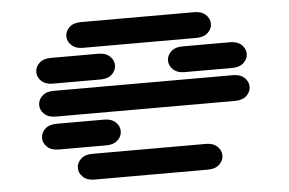

<svg xmlns="http://www.w3.org/2000/svg" viewBox="-46 -675 1092 726"><g transform="rotate(-5 500.0 -312.0)"><path d="M284.2 -13.7H715.8Q743.2 -13.7 758.8 -28.3Q774.4 -43 774.4 -62.5Q774.4 -82 758.8 -96.7Q743.2 -111.3 715.8 -111.3H284.2Q256.8 -111.3 241.2 -96.7Q225.6 -82 225.6 -62.5Q225.6 -43 241.2 -28.3Q256.8 -13.7 284.2 -13.7ZM159.2 -138.7H340.8Q368.2 -138.7 383.8 -153.3Q399.4 -168 399.4 -187.5Q399.4 -207 383.8 -221.7Q368.2 -236.3 340.8 -236.3H159.2Q131.8 -236.3 116.2 -221.7Q100.6 -207 100.6 -187.5Q100.6 -168 116.2 -153.3Q131.8 -138.7 159.2 -138.7ZM159.2 -263.7H840.8Q868.2 -263.7 883.8 -278.3Q899.4 -293 899.4 -312.5Q899.4 -332 883.8 -346.7Q868.2 -361.3 840.8 -361.3H159.2Q131.8 -361.3 116.2 -346.7Q100.6 -332 100.6 -312.5Q100.6 -293 116.2 -278.3Q131.8 -263.7 159.2 -263.7ZM159.2 -388.7H340.8Q368.2 -388.7 383.8 -403.3Q399.4 -418 399.4 -437.5Q399.4 -457 383.8 -471.7Q368.2 -486.3 340.8 -486.3H159.2Q131.8 -486.3 116.2 -471.7Q100.6 -457 100.6 -437.5Q100.6 -418 116.2 -403.3Q131.8 -388.7 159.2 -388.7ZM659.2 -388.7H840.8Q868.2 -388.7 883.8 -403.3Q899.4 -418 899.4 -437.5Q899.4 -457 883.8 -471.7Q868.2 -486.3 840.8 -486.3H659.2Q631.8 -486.3 616.2 -471.7Q600.6 -457 600.6 -437.5Q600.6 -418 616.2 -403.3Q631.8 -388.7 659.2 -388.7ZM284.2 -513.7H715.8Q743.2 -513.7 758.8 -528.3Q774.4 -543 774.4 -562.5Q774.4 -582 758.8 -596.7Q743.2 -611.3 715.8 -611.3H284.2Q256.8 -611.3 241.2 -596.7Q225.6 -582 225.6 -562.5Q225.6 -543 241.2 -528.3Q256.8 -513.7 284.2 -513.7Z"/></g></svg>

Font: Sixtyfour Convergence
Style: Regular
Weight: 400
Designer: Jens Kutilek
Foundry: Jens Kutilek
Version: Version 2.001